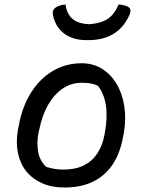

<svg xmlns="http://www.w3.org/2000/svg" viewBox="-20 -825 640 856"><path d="M344 -543Q395 -543 434.5 -518.5Q474 -494 499.5 -451.5Q525 -409 534 -352.5Q543 -296 532 -231L529 -217Q516 -142 482 -91.5Q448 -41 394.5 -15Q341 11 267 11Q211 11 168 -8Q125 -27 97.5 -61Q70 -95 60 -142.5Q50 -190 60 -247L63 -261Q78 -348 118 -411.5Q158 -475 216 -509Q274 -543 344 -543ZM344 -456Q298 -456 260 -430.5Q222 -405 195 -358.5Q168 -312 155 -247L152 -235Q143 -189 150 -148.5Q157 -108 186 -81Q205 -75 223.5 -72Q242 -69 263 -69Q316 -69 353.5 -87.5Q391 -106 414 -141Q437 -176 446 -225L448 -236Q460 -303 452 -355.5Q444 -408 416 -443Q401 -450 383.5 -453Q366 -456 344 -456ZM379 -717Q429 -721 459 -740Q489 -759 509 -805Q523 -804 535 -801Q547 -798 555 -792Q561 -787 561.5 -778Q562 -769 557 -758Q540 -720 513.5 -695Q487 -670 452 -658Q417 -646 373 -646H366Q325 -646 293.5 -659.5Q262 -673 242 -699Q222 -725 216 -759Q214 -769 216.5 -777Q219 -785 226 -790Q236 -797 247 -800.5Q258 -804 272 -805Q278 -763 303 -741Q328 -719 379 -717Z"/></svg>

Font: Rec Mono Duotone
Style: Italic
Weight: 400
Italic angle: -10°
Monospace: yes
Version: Version 1.085; ttfautohint (v1.8.4.7-5d5b)